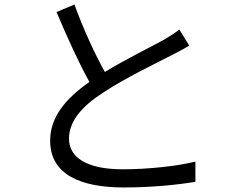

<svg xmlns="http://www.w3.org/2000/svg" viewBox="-20 -798 1040 846"><path d="M308 -778 229 -745C275 -636 328 -519 374 -437C267 -362 201 -281 201 -178C201 -28 337 28 525 28C650 28 765 16 841 3V-86C763 -66 630 -52 521 -52C363 -52 284 -104 284 -187C284 -263 340 -329 433 -389C531 -454 669 -520 737 -555C766 -570 791 -583 814 -597L770 -668C749 -651 728 -638 699 -621C644 -591 536 -538 442 -481C398 -560 348 -668 308 -778Z"/></svg>

Font: Microsoft YaHei
Style: Regular
Weight: 400
Designer: Ryoko NISHIZUKA 西塚涼子 (kana, bopomofo & ideographs); Paul D. Hunt (Latin, Greek & Cyrillic); Sandoll Communications 산돌커뮤니
Foundry: Adobe
Version: Version 2.001;hotconv 1.0.111;makeotfexe 2.5.65597